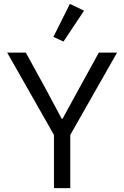

<svg xmlns="http://www.w3.org/2000/svg" viewBox="-20 -969 640 989"><path d="M258 0V-274L17 -698H113L213 -516L298 -357H302L389 -516L489 -698H583L342 -274V0ZM307 -755 255 -779 340 -949 413 -914Z"/></svg>

Font: iA Writer Mono V
Style: Regular
Weight: 400
Designer: Mike Abbink, Paul van der Laan, Pieter van Rosmalen
Foundry: Bold Monday
Version: Version 2.000